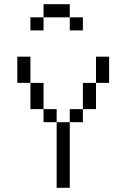

<svg xmlns="http://www.w3.org/2000/svg" viewBox="-20 -895 540 915"><path d="M375 -750V-812.5H312.5V-750ZM250 -312.5V0H312.5V-312.5ZM250 -312.5V-375H187.5V-312.5ZM312.5 -312.5H375V-375H312.5ZM187.5 -375Q187.5 -375 187.5 -500H125Q125 -500 125 -375ZM375 -375H437.5Q437.5 -375 437.5 -500H375Q375 -500 375 -375ZM125 -500Q125 -500 125 -625H62.5Q62.5 -625 62.5 -500ZM437.5 -500H500Q500 -500 500 -625H437.5Q437.5 -625 437.5 -500ZM187.5 -812.5H125V-750H187.5ZM187.5 -812.5H312.5V-875H187.5Z"/></svg>

Font: Unifont
Style: Regular
Weight: 500
Version: Version 15.1.04